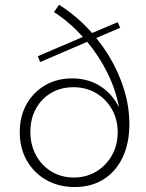

<svg xmlns="http://www.w3.org/2000/svg" viewBox="-20 -752 597 787"><path d="M472.7 -638.2 374.5 -596.2Q438 -518.1 474.1 -426.3Q510.3 -334.5 510.3 -244.1Q510.3 -165 482.7 -106.9Q455.1 -48.8 404.8 -17.1Q354.5 14.6 286.1 14.6Q220.2 14.6 169.4 -14.4Q118.7 -43.5 89.8 -94.2Q61 -145 61 -210.4Q61 -274.9 88.6 -324.5Q116.2 -374 164.8 -402.3Q213.4 -430.7 275.9 -430.7Q340.8 -430.7 390.9 -398.9Q440.9 -367.2 467.8 -311.5Q455.1 -382.3 421.1 -451.7Q387.2 -521 337.4 -580.6L144.5 -497.6L134.8 -521.5L319.8 -600.6Q293.5 -629.9 263.9 -655.5Q234.4 -681.2 201.2 -702.6L222.2 -732.4Q260.3 -708.5 294.2 -679.2Q328.1 -649.9 357.4 -616.7L462.4 -661.1ZM282.7 -24.4Q334 -24.4 374.5 -48.8Q415 -73.2 438.7 -115.2Q462.4 -157.2 462.4 -210Q462.4 -262.7 438.5 -304.4Q414.6 -346.2 373.8 -370.4Q333 -394.5 280.8 -394.5Q229.5 -394.5 189.7 -371.1Q149.9 -347.7 127.2 -306.4Q104.5 -265.1 104.5 -211.9Q104.5 -158.2 127.7 -115.5Q150.9 -72.8 191.4 -48.6Q231.9 -24.4 282.7 -24.4Z"/></svg>

Font: Kumbh Sans ExtraLight
Style: Regular
Weight: 250
Version: Version 1.005